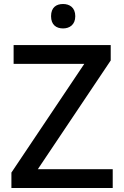

<svg xmlns="http://www.w3.org/2000/svg" viewBox="-20 -939 619 959"><path d="M295 -919C261 -919 235 -902 235 -858C235 -815 261 -797 295 -797C327 -797 356 -815 356 -858C356 -902 327 -919 295 -919ZM543 0V-94H169L533 -637V-714H48V-620H401L37 -77V0Z"/></svg>

Font: Noto Sans Canadian Aboriginal Medium
Style: Regular
Weight: 500
Designer: Monotype Design Team, Typotheque's Kevin King
Foundry: Monotype Imaging Inc.
Version: Version 2.004